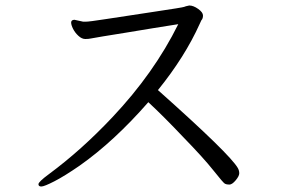

<svg xmlns="http://www.w3.org/2000/svg" viewBox="-20 -678 1040 699"><path d="M669 -658Q654 -655 650.5 -653Q647 -651 536.5 -634.5Q426 -618 365.5 -608.5Q305 -599 291 -599H283L251 -606H250Q239 -605 239 -596Q239 -587 246 -573Q253 -559 265.5 -547.5Q278 -536 290.5 -536Q303 -536 311.5 -538Q320 -540 354.5 -545.5Q389 -551 438 -559Q487 -567 538 -575.5Q589 -584 629 -590Q541 -412 389 -251Q277 -132 158 -44Q120 -16 120 -7.5Q120 1 130.5 1Q141 1 178 -18Q215 -37 270 -75Q395 -163 520 -306Q577 -253 646 -180Q721 -103 757 -57.5Q793 -12 799 -9Q805 -6 815 -6Q825 -6 838 -21.5Q851 -37 851 -47Q851 -57 846 -66Q818 -116 555 -350Q653 -471 707 -591L713 -604Q719 -610 719 -621.5Q719 -633 701.5 -645.5Q684 -658 669 -658Z"/></svg>

Font: LXGW WenKai TC
Style: Regular
Weight: 400
Designer: LXGW / Fontworks Inc.
Foundry: LXGW / Fontworks Inc.
Version: Version 1.330